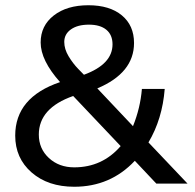

<svg xmlns="http://www.w3.org/2000/svg" viewBox="-20 -700 745 732"><path d="M128 -187Q128 -133 166.5 -97.5Q205 -62 263 -62Q370 -62 440 -143L259 -334Q128 -288 128 -187ZM225 -540Q225 -513 241.5 -485.5Q258 -458 278.5 -437Q299 -416 300 -415Q409 -455 409 -531Q409 -567 385.5 -586.5Q362 -606 319 -606Q276 -606 250.5 -588Q225 -570 225 -540ZM494 -87Q401 12 263 12Q163 12 100.5 -42.5Q38 -97 38 -183Q38 -329 209 -387Q135 -470 135 -538Q135 -602 185 -641Q235 -680 317 -680Q398 -680 444.5 -641.5Q491 -603 491 -536Q491 -422 351 -363L487 -219Q515 -288 521 -361H608Q599 -246 546 -157L695 0H576Z"/></svg>

Font: Atkinson Hyperlegible Pro
Style: Regular
Weight: 400
Designer: Elliott Scott, Megan Eiswerth, Linus Boman, Theodore Petrosky, Jacob Perez
Foundry: Braille Institute
Version: Version 1.5.1